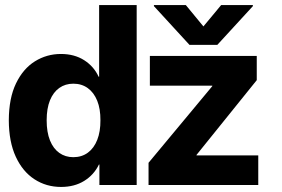

<svg xmlns="http://www.w3.org/2000/svg" viewBox="-20 -739 1128 767"><path d="M224 7.8Q164.7 7.8 117.5 -23Q70.2 -53.8 42.9 -113.2Q15.5 -172.6 15.2 -258.4Q15.5 -346.8 43.9 -405.7Q72.3 -464.6 119.5 -494Q166.8 -523.4 223.4 -523.4Q277.2 -523.4 316.3 -498.5Q355.3 -473.5 374 -432.4H376V-718.8H526V0H377.1V-81.6H375.2Q355 -40.1 316.1 -16.2Q277.2 7.8 224 7.8ZM273 -111.1Q306.5 -111.1 331 -129.1Q355.5 -147.1 368.5 -180.3Q381.5 -213.5 381.2 -258.4Q381.5 -303.8 368.4 -336.5Q355.2 -369.2 330.7 -387Q306.2 -404.7 273 -404.7Q240.9 -404.7 216.9 -387.7Q192.9 -370.8 179.6 -338.3Q166.4 -305.8 166.4 -258.4Q166.4 -210.9 179.6 -178.1Q192.9 -145.2 216.9 -128.2Q240.9 -111.1 273 -111.1ZM573.4 0V-88.7L828.1 -394.9V-396.9H578.7V-515.6H1005.7V-418.8L765 -120.1V-118.2H1011.7V0ZM722.3 -718.8 792.6 -633.4 863.5 -718.8H990.2V-714.5L848.2 -559.8H736.9L594.9 -714.5V-718.8Z"/></svg>

Font: Inter Display V
Style: Regular
Weight: 400
Designer: Rasmus Andersson
Foundry: rsms
Version: Version 3.015;git-src